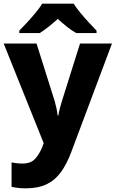

<svg xmlns="http://www.w3.org/2000/svg" viewBox="-21 -786 630 1046"><path d="M-1 -549H178L277 -235Q282 -218 286.5 -197Q291 -176 293 -157H297Q300 -177 305.5 -197.5Q311 -218 316 -234L415 -549H589L367 43Q343 107 311.5 151Q280 195 233.5 217.5Q187 240 119 240Q93 240 74.5 237.5Q56 235 42 232V99Q52 101 68 103Q84 105 101 105Q148 105 171.5 78Q195 51 210 13L217 -6ZM380 -766Q395 -743 417.5 -715.5Q440 -688 464 -662.5Q488 -637 505 -619V-606H394Q368 -621 344 -640Q320 -659 294 -683Q267 -659 244.5 -641Q222 -623 196 -606H84V-619Q103 -638 126.5 -663.5Q150 -689 172.5 -716Q195 -743 209 -766Z"/></svg>

Font: Noto Sans Georgian ExtraBold
Style: Regular
Weight: 800
Designer: Monotype Design Team, Akaki Razmadze
Foundry: Google LLC
Version: Version 2.005; ttfautohint (v1.8.4.7-5d5b)